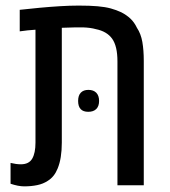

<svg xmlns="http://www.w3.org/2000/svg" viewBox="-20 -660 604 684"><path d="M66.4 3.9Q55.7 3.9 43.2 1.5Q30.8 -1 17.6 -5.4V-79.6Q37.6 -74.7 54.2 -74.7Q83 -74.7 94.7 -94.7Q106.4 -114.7 106.4 -151.9V-554.2Q92.3 -553.2 78.1 -551.8Q64 -550.3 50.3 -548.3V-625Q84.5 -628.9 121.1 -632.3Q157.7 -635.7 193.4 -637.9Q229 -640.1 260.3 -640.1Q300.3 -640.1 327.6 -637.7Q355 -635.3 374.8 -629.9Q394.5 -624.5 412.1 -616.2Q431.2 -606.4 444.8 -593.5Q458.5 -580.6 467.8 -561Q481.9 -540 487.1 -510.7Q492.2 -481.4 492.2 -442.9V0H398.4V-441.4Q398.4 -495.6 379.6 -522Q360.8 -548.3 321.3 -556.2Q303.2 -561.5 274.9 -562.5Q262.2 -562.5 243.4 -562.3Q224.6 -562 200.2 -561V-151.9Q200.2 -124 196.5 -100.8Q192.9 -77.6 185.1 -59.1Q173.3 -29.8 149.9 -15.6Q133.8 -4.9 112.5 -0.5Q91.3 3.9 66.4 3.9ZM294.4 -261.7Q258.3 -261.7 258.3 -300.3Q258.3 -319.8 267.8 -329.8Q277.3 -339.8 294.9 -339.8Q313 -339.8 323 -329.6Q333 -319.3 333 -300.3Q333 -281.7 323 -271.7Q313 -261.7 294.4 -261.7Z"/></svg>

Font: Open Sans SemiCondensed Medium
Style: Regular
Weight: 500
Width: 4
Designer: Monotype Design Team
Foundry: Monotype Imaging Inc.
Version: Version 3.000